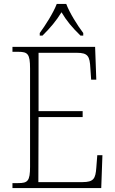

<svg xmlns="http://www.w3.org/2000/svg" viewBox="-20 -951 584 971"><path d="M181 -784V-771H195C237 -813 263 -844 291 -889C318 -844 344 -813 387 -771H401V-784C372 -822 332 -886 315 -931H267C250 -886 209 -822 181 -784ZM43 0H492L498 -166H472L467 -102C463 -48 454 -30 397 -30H174L175 -359H398V-389H175V-684H368C425 -684 434 -667 437 -606L441 -548H467L461 -714H43V-689H72C120 -689 132 -679 132 -605V-108C132 -35 120 -25 72 -25H43Z"/></svg>

Font: Noto Serif Sinhala SemiCondensed ExtraLight
Style: Regular
Weight: 200
Width: 4
Designer: Jelle Bosma - Monotype Design Team
Foundry: Monotype Imaging Inc.
Version: Version 2.007